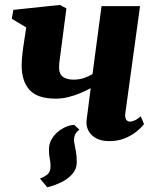

<svg xmlns="http://www.w3.org/2000/svg" viewBox="-20 -576 643 798"><path d="M288.5 -57 310 -37Q294.5 -26.5 290 -10.8Q285.5 5 289.5 21.5Q293 40 296 55.8Q299 71.5 299 100Q299 126 281 146.8Q263 167.5 235 181.2Q207 195 176.5 202.5L146 166Q164 159.5 177 149Q190 138.5 190 116Q190 97 186.8 83.2Q183.5 69.5 183.5 45.5Q183.5 23 193.5 4.8Q203.5 -13.5 219.2 -27Q235 -40.5 253.2 -48.5Q271.5 -56.5 288.5 -57ZM256 -541 226.5 -315Q226.5 -312.5 226.2 -309Q226 -305.5 225.8 -302Q225.5 -298.5 225.5 -295Q225.5 -269 241.2 -257Q257 -245 286 -245Q309.5 -245 330.2 -252.2Q351 -259.5 364.5 -268L402 -550.5H562L501 -106Q498.5 -88 504.2 -79.2Q510 -70.5 520 -70.5Q527.5 -70.5 538.5 -75Q549.5 -79.5 565 -92.5L578.5 -60.5Q568.5 -46.5 548 -29.8Q527.5 -13 498.8 -1.2Q470 10.5 435 10.5Q400 10.5 378 -2.2Q356 -15 346.5 -35Q337 -55 340 -77.5L357 -209.5Q336.5 -198.5 312.5 -188.5Q288.5 -178.5 263 -172.2Q237.5 -166 212 -166Q135.5 -166 102.8 -202.2Q70 -238.5 70 -304.5Q70 -316 71 -329Q72 -342 73.5 -355.8Q75 -369.5 77 -383L89 -462L29 -498L35.5 -535L229 -555.5Z"/></svg>

Font: Merriweather 48pt Black
Style: Italic
Weight: 900
Italic angle: -7.8°
Version: Version 2.101